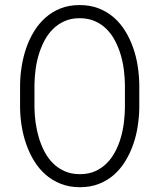

<svg xmlns="http://www.w3.org/2000/svg" viewBox="-20 -741 640 770"><path d="M538.6 -308.1Q538.1 -272 532.2 -234.1Q526.4 -196.3 513.9 -160.9Q501.5 -125.5 482.4 -94.5Q463.4 -63.5 437.3 -40.3Q411.1 -17.1 377 -3.7Q342.8 9.8 300.3 9.8Q258.3 9.8 224.1 -3.7Q189.9 -17.1 163.3 -40.3Q136.7 -63.5 117.4 -94.7Q98.1 -126 85.7 -161.4Q73.2 -196.8 67.1 -234.4Q61 -272 60.5 -308.1V-401.9Q61 -438 67.1 -475.8Q73.2 -513.7 85.4 -549.1Q97.7 -584.5 116.9 -615.7Q136.2 -647 162.6 -670.4Q189 -693.8 222.9 -707.3Q256.8 -720.7 299.3 -720.7Q341.8 -720.7 376 -707.3Q410.2 -693.8 436.8 -670.7Q463.4 -647.5 482.4 -616.2Q501.5 -585 513.9 -549.6Q526.4 -514.2 532.2 -476.3Q538.1 -438.5 538.6 -401.9ZM481 -402.8Q480.5 -431.2 476.6 -461.9Q472.7 -492.7 463.9 -522Q455.1 -551.3 441.2 -577.9Q427.2 -604.5 407.2 -624.5Q387.2 -644.5 360.4 -656.2Q333.5 -668 299.3 -668Q265.1 -668 238.5 -656Q211.9 -644 191.9 -624Q171.9 -604 158 -577.4Q144 -550.8 135.3 -521.5Q126.5 -492.2 122.6 -461.4Q118.7 -430.7 118.2 -402.8V-308.1Q118.7 -279.8 122.8 -249.3Q127 -218.8 135.7 -189.2Q144.5 -159.7 158.4 -133.1Q172.4 -106.4 192.4 -86.4Q212.4 -66.4 239.3 -54.4Q266.1 -42.5 300.3 -42.5Q335 -42.5 361.6 -54.4Q388.2 -66.4 408.2 -86.4Q428.2 -106.4 442.1 -133.1Q456.1 -159.7 464.6 -189.2Q473.1 -218.8 476.8 -249.3Q480.5 -279.8 481 -308.1Z"/></svg>

Font: TypoPRO Roboto Mono
Style: Regular
Weight: 300
Designer: Google
Version: Version 2.000986; 2015; ttfautohint (v1.3)